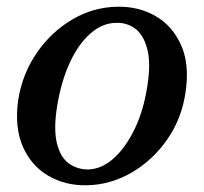

<svg xmlns="http://www.w3.org/2000/svg" viewBox="-20 -539 606 571"><path d="M237 12Q173 13 122.5 -17Q72 -47 47.5 -104Q23 -161 34 -241Q46 -318 88.5 -380.5Q131 -443 194 -480.5Q257 -518 330 -519Q393 -520 443 -491Q493 -462 518.5 -405Q544 -348 532 -266Q521 -187 477.5 -124.5Q434 -62 371 -25.5Q308 11 237 12ZM242 -35Q282 -36 317.5 -67.5Q353 -99 380 -154.5Q407 -210 418 -282Q429 -351 418 -393Q407 -435 382.5 -453.5Q358 -472 326 -471Q285 -471 249 -439.5Q213 -408 187.5 -352.5Q162 -297 150 -224Q139 -156 149 -114Q159 -72 184 -53.5Q209 -35 242 -35Z"/></svg>

Font: Zen Old Mincho
Style: Bold
Weight: 700
Designer: Yoshimichi Ohira
Foundry: Positype
Version: Version 1.500